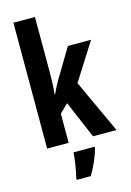

<svg xmlns="http://www.w3.org/2000/svg" viewBox="-143 -829 762 1120"><g transform="rotate(-15 237.5 -269.5)"><path d="M186 -429V-760H56V0H186V-176L237 -226L333 0H475L326 -323L468 -547H328L222 -370C211 -350 196 -324 184 -296H180C185 -339 186 -383 186 -429ZM326 72V61H199C197 101 185 174 176 208V221H260C287 178 311 123 326 72Z"/></g></svg>

Font: Noto Sans Arabic UI XCn
Style: Bold
Weight: 700
Width: 2
Designer: Monotype Design Team, Nadine Chahine and Nizar Qandah
Foundry: Monotype Imaging Inc.
Version: Version 2.010